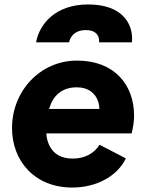

<svg xmlns="http://www.w3.org/2000/svg" viewBox="-20 -830 652 862"><path d="M290 -640C298 -675 325 -695 365 -695C406 -695 425 -675 425 -646C425 -644 425 -642 425 -640H572C573 -646 573 -652 573 -658C573 -723 530 -810 376 -810C226 -810 156 -719 142 -640ZM304 12C413 12 507 -39 545 -119L427 -180C404 -143 362 -118 307 -118C256 -118 220 -138 201 -178C194 -193 189 -211 188 -231H571C578 -260 582 -285 582 -310C582 -451 492 -558 326 -558C161 -558 34 -422 34 -255C34 -106 137 12 304 12ZM200 -341 201 -343C218 -400 257 -438 325 -438C377 -438 412 -410 423 -366C425 -358 426 -350 426 -341Z"/></svg>

Font: Plus Jakarta Sans ExtraBold
Style: Italic
Weight: 800
Italic angle: -8°
Designer: Gumpita Rahayu
Foundry: Tokotype
Version: Version 2.071;gftools[0.9.30]